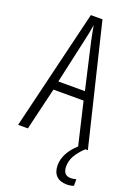

<svg xmlns="http://www.w3.org/2000/svg" viewBox="-173 -782 760 1071"><g transform="rotate(20 207.0 -247.0)"><path d="M331 126C331 83 351 46 399 0H414L241 -714H172L0 0H58L118 -252H297L356 -1C311 39 284 87 284 135C284 190 314 220 368 220C385 220 399 217 409 213V174C402 176 390 179 376 179C347 179 331 161 331 126ZM224 -574 286 -304H128L188 -574C196 -609 202 -637 206 -667C211 -637 217 -609 224 -574Z"/></g></svg>

Font: Noto Sans Gujarati UI ExtraCondensed Light
Style: Regular
Weight: 300
Width: 2
Designer: Jelle Bosma - Monotype Design Team, Universal Thirst
Foundry: Monotype Imaging Inc.
Version: Version 2.106